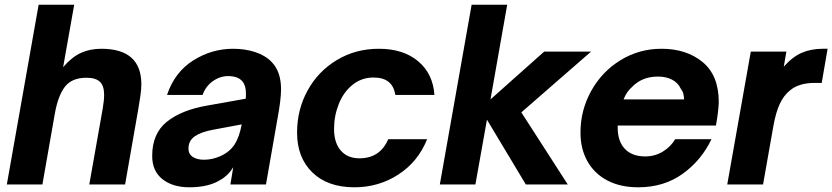

<svg xmlns="http://www.w3.org/2000/svg" viewBox="-20 -783 3533 815"><path d="M9 0 144 -763H295L248 -498Q285 -541 323.5 -558.5Q362 -576 410 -576Q580 -576 580 -425Q580 -404 576 -376.5Q572 -349 567 -320L511 0H359L416 -322Q422 -357 422 -380Q422 -419 404 -436Q386 -453 347 -453Q286 -453 256.5 -416Q227 -379 213 -302L160 0Z M626 -121Q626 -216 688 -266Q750 -316 860 -335L1023 -364Q1024 -371 1024 -385Q1024 -419 1010 -436Q992 -460 948 -460Q914 -460 883.5 -438.5Q853 -417 840 -380H689Q721 -476 799.5 -526Q878 -576 970 -576Q1020 -576 1063 -562Q1106 -548 1133 -520Q1173 -479 1173 -404Q1173 -361 1158 -280L1109 0H958L970 -73Q949 -38 915 -19Q865 12 784 12Q713 12 669.5 -22.5Q626 -57 626 -121ZM915 -120Q955 -138 975.5 -169.5Q996 -201 1006 -255L883 -232Q834 -223 807 -204.5Q780 -186 780 -152Q780 -129 798 -117Q816 -105 846 -105Q881 -105 915 -120Z M1241 -220Q1241 -318 1286 -399.5Q1331 -481 1410.5 -528.5Q1490 -576 1588 -576Q1692 -576 1755 -523Q1818 -470 1824 -380H1658Q1647 -454 1566 -454Q1515 -454 1476.5 -423Q1438 -392 1418 -341.5Q1398 -291 1398 -236Q1398 -177 1426.5 -144Q1455 -111 1506 -111Q1593 -111 1628 -192H1793Q1755 -97 1671.5 -42.5Q1588 12 1484 12Q1371 12 1306 -51Q1241 -114 1241 -220Z M1998 0H1847L1982 -763H2133L2062 -361L2290 -564H2489L2193 -306L2390 0H2212L2047 -275Z M2444 -220Q2444 -315 2489.5 -397Q2535 -479 2614 -527.5Q2693 -576 2788 -576Q2894 -576 2962.5 -519.5Q3031 -463 3031 -350Q3030 -311 3019 -250H2602V-241Q2602 -183 2632.5 -151Q2663 -119 2719 -119Q2760 -119 2793.5 -139.5Q2827 -160 2846 -192H3000Q2957 -102 2877.5 -45Q2798 12 2689 12Q2613 12 2558 -17Q2503 -46 2473.5 -98.5Q2444 -151 2444 -220ZM2884 -361Q2883 -375 2880.5 -385.5Q2878 -396 2870 -406Q2858 -432 2832.5 -445Q2807 -458 2773 -458Q2704 -458 2661 -412Q2640 -394 2627 -361Z M3067 0 3167 -564H3318L3307 -500Q3344 -542 3383.5 -559Q3423 -576 3473 -576H3493L3468 -431H3437Q3371 -431 3333 -399Q3306 -377 3289.5 -341Q3273 -305 3263 -249L3219 0Z"/></svg>

Font: Open Sauce One ExtraBold Italic
Style: Regular
Weight: 800
Italic angle: -10°
Designer: Alfredo Marco Pradil
Foundry: Creative Sauce Fz LLC
Version: Version 1.477